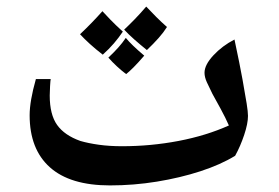

<svg xmlns="http://www.w3.org/2000/svg" viewBox="-20 -563 846 583"><path d="M314 0Q193 0 131.5 -55Q70 -110 70 -213Q70 -256 89 -323H134Q133 -319 132 -301Q131 -283 131 -273Q131 -215 153.5 -183.5Q176 -152 224 -135Q248 -128 280 -123.5Q312 -119 351 -119Q438 -119 522 -135Q606 -151 675 -182Q665 -205 649.5 -233.5Q634 -262 625 -278Q615 -298 608 -313.5Q601 -329 601 -342Q601 -366 628 -395Q655 -424 692 -443Q708 -368 716.5 -321Q725 -274 729 -248.5Q733 -223 733 -211Q733 -188 721.5 -153.5Q710 -119 694 -90Q650 -63 588.5 -43Q527 -23 456.5 -11.5Q386 0 314 0ZM292 -397Q270 -414 253 -429.5Q236 -445 223 -459Q241 -476 258 -493.5Q275 -511 291 -529Q300 -519 315.5 -503Q331 -487 353 -467Q341 -449 326 -431.5Q311 -414 292 -397ZM426 -411Q405 -428 388 -443Q371 -458 357 -473Q372 -487 389 -504.5Q406 -522 424 -543Q439 -527 454.5 -511.5Q470 -496 487 -481Q477 -465 461.5 -447.5Q446 -430 426 -411ZM363 -338Q334 -360 309 -388Q326 -404 339 -418.5Q352 -433 362 -448Q379 -427 418 -394Q399 -372 385.5 -358.5Q372 -345 363 -338Z"/></svg>

Font: Noto Naskh Arabic
Style: Regular
Weight: 400
Designer: Monotype Design Team, David Williams, Mohamad Dakak and Nizar Qandah
Foundry: Monotype Imaging Inc.
Version: Version 2.013